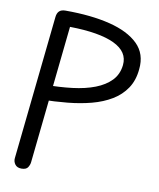

<svg xmlns="http://www.w3.org/2000/svg" viewBox="-86 -840 754 908"><g transform="rotate(10 291.0 -386.0)"><path d="M79 0Q58 0 48 -13.5Q38 -27 40 -44L113 -734Q115 -753 125 -762.5Q135 -772 155 -772Q279 -772 369 -749.5Q459 -727 506.5 -680.5Q554 -634 546 -559Q541 -505 515.5 -467Q490 -429 448.5 -404Q407 -379 354 -365Q301 -351 240 -345Q179 -339 114 -338L120 -410Q189 -410 250.5 -417.5Q312 -425 358.5 -443Q405 -461 433.5 -490.5Q462 -520 467 -565Q474 -630 402.5 -664Q331 -698 189 -700L119 -38Q118 -26 110 -13Q102 0 79 0Z"/></g></svg>

Font: Edu SA Beginner Medium
Style: Regular
Weight: 500
Version: Version 1.003